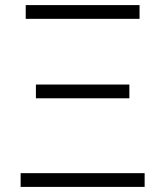

<svg xmlns="http://www.w3.org/2000/svg" viewBox="-20 -734 649 754"><path d="M81 -660V-714H528V-660ZM121 -348V-402H488V-348ZM61 0V-54H548V0Z"/></svg>

Font: Noto Sans Light
Style: Regular
Weight: 300
Designer: Monotype Design Team
Foundry: Monotype Imaging Inc.
Version: Version 2.007